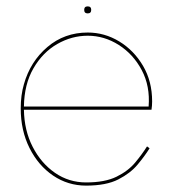

<svg xmlns="http://www.w3.org/2000/svg" viewBox="-20 -572 542 602"><path d="M244 -541Q244 -552 255 -552Q266 -552 266 -541Q266 -530 255 -530Q244 -530 244 -541ZM449 -107Q434 -83 411.5 -56Q389 -29 351 -9.5Q313 10 250 10Q193 10 146.5 -21.5Q100 -53 72.5 -108Q45 -163 45 -232Q45 -274 55 -308Q75 -379 128.5 -424.5Q182 -470 255 -470Q308 -470 354 -442Q400 -414 428.5 -365.5Q457 -317 457 -254Q457 -248 456.5 -241Q456 -234 455 -228H55Q56 -163 82.5 -111.5Q109 -60 152.5 -30Q196 0 250 0Q309 0 345.5 -18Q382 -36 404 -62.5Q426 -89 441 -113ZM255 -460Q205 -460 159.5 -434Q114 -408 85 -358Q56 -308 55 -238H446Q451 -302 424.5 -352Q398 -402 352.5 -431Q307 -460 255 -460Z"/></svg>

Font: Jost* Hairline
Style: Regular
Weight: 100
Version: Version 3.7